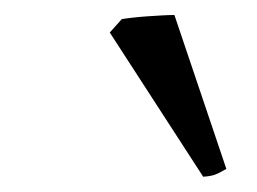

<svg xmlns="http://www.w3.org/2000/svg" viewBox="-20 -732 336 251"><path d="M275.9 -511.2Q266.1 -505.4 260.3 -503.4Q254.4 -501.5 245.6 -501L123.5 -689.5L139.2 -707Q145 -708 154.1 -709Q163.1 -710 173.1 -710.7Q183.1 -711.4 192.4 -711.9Q201.7 -712.4 208 -712.4Z"/></svg>

Font: Gentium Plus
Style: Italic
Weight: 400
Italic angle: -8°
Designer: J. Victor Gaultney, Annie Olsen, Iska Routamaa
Foundry: SIL International
Version: Version 1.510